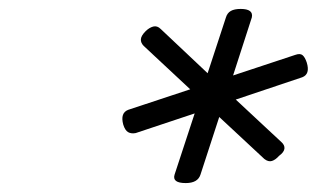

<svg xmlns="http://www.w3.org/2000/svg" viewBox="-20 -1312 709 430"><path d="M396 -902Q365 -902 371 -921L416 -1058L284 -1014Q274 -1012 267 -1016Q260 -1020 256 -1033Q249 -1059 267 -1066L406 -1112L302 -1209Q295 -1216 295.5 -1224Q296 -1232 306 -1242Q314 -1250 323 -1252.5Q332 -1255 340 -1247L445 -1148L486 -1273Q489 -1283 497 -1287.5Q505 -1292 519 -1292Q548 -1292 544 -1273L502 -1143L641 -1189Q652 -1193 657.5 -1188.5Q663 -1184 667 -1172Q675 -1146 657 -1139L508 -1089L610 -994Q618 -987 617 -979Q616 -971 605 -963Q597 -954 589 -951.5Q581 -949 572 -956L471 -1050L429 -921Q423 -902 396 -902Z"/></svg>

Font: Playwrite NL
Style: Regular
Weight: 400
Designer: Veronika Burian, José Scaglione
Foundry: TypeTogether
Version: Version 1.002